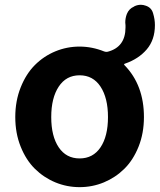

<svg xmlns="http://www.w3.org/2000/svg" viewBox="-20 -769 668 803"><path d="M431.6 -279.3Q431.6 -359.4 400.4 -406.7Q369.1 -454.1 313 -454.1Q256.8 -454.1 225.6 -406.7Q194.3 -359.4 194.3 -279.3Q194.3 -199.2 225.6 -152.8Q256.8 -106.4 313 -106.4Q369.1 -106.4 400.4 -152.8Q431.6 -199.2 431.6 -279.3ZM504.9 -663.1Q503.9 -668.9 503.9 -674.8Q503.9 -693.4 510.7 -710.9Q519.5 -732.4 540 -741.2L543 -743.2Q555.7 -749 569.3 -749Q579.1 -749 589.8 -745.1Q613.3 -737.3 620.1 -713.9Q627.9 -688.5 627.9 -664.1Q627.9 -602.5 593.8 -562.5Q559.6 -522.5 502.9 -502.9Q496.1 -501 501 -496.1Q582 -413.1 582 -279.3Q582 -211.9 559.6 -155.8Q537.1 -99.6 500 -63Q462.9 -26.4 414.6 -6.3Q366.2 13.7 313 13.7Q259.8 13.7 211.4 -6.3Q163.1 -26.4 126 -63Q88.9 -99.6 66.4 -155.8Q43.9 -211.9 43.9 -279.3Q43.9 -346.7 66.4 -403.3Q88.9 -460 126 -497.1Q163.1 -534.2 211.4 -554.2Q259.8 -574.2 312.5 -574.2Q365.2 -574.2 416 -553.7Q423.8 -550.8 430.7 -552.7Q504.9 -572.3 504.9 -654.3Q504.9 -658.2 504.9 -663.1Z"/></svg>

Font: Gen Jyuu Gothic Bold
Style: Bold
Weight: 700
Designer: [Source Han Sans]
Ryoko NISHIZUKA  (kana & ideographs); Paul D. Hunt (Latin, Greek & Cyrillic); Wenlong ZHANG  (bopomofo
Version: Version 1.002.20150607